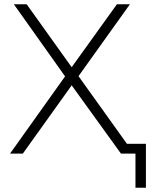

<svg xmlns="http://www.w3.org/2000/svg" viewBox="-20 -720 718 900"><path d="M87 0 316 -320 547 0H615V160H664V-46H575L348 -363L589 -700H528L316 -405L105 -700H45L285 -362L27 0Z"/></svg>

Font: Montserrat Light
Style: Regular
Weight: 300
Designer: Julieta Ulanovsky
Foundry: Julieta Ulanovsky
Version: Version 7.200